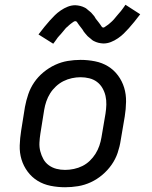

<svg xmlns="http://www.w3.org/2000/svg" viewBox="-20 -780 640 808"><path d="M254 8Q223 8 193 2Q163 -4 138.5 -19Q114 -34 96.5 -57.5Q79 -81 70.5 -109Q62 -137 63 -168Q64 -199 69 -230L85 -330Q90 -357 99 -383.5Q108 -410 124 -433.5Q140 -457 163 -476Q186 -495 212 -507Q238 -519 265 -523.5Q292 -528 319 -528Q350 -528 380 -522Q410 -516 434.5 -501Q459 -486 476.5 -462.5Q494 -439 502.5 -411Q511 -383 510.5 -352Q510 -321 505 -290L488 -190Q484 -163 475 -136.5Q466 -110 449.5 -86.5Q433 -63 410.5 -44Q388 -25 362 -13Q336 -1 308.5 3.5Q281 8 254 8ZM254 -65Q272 -65 291 -69Q310 -73 327 -81.5Q344 -90 358 -103.5Q372 -117 382 -133Q392 -149 398 -166.5Q404 -184 407 -202L424 -302Q427 -321 427.5 -340Q428 -359 424 -376.5Q420 -394 411 -409.5Q402 -425 388 -435.5Q374 -446 356 -450.5Q338 -455 319 -455Q301 -455 282.5 -451Q264 -447 247 -438.5Q230 -430 215.5 -416.5Q201 -403 191 -387Q181 -371 175 -353.5Q169 -336 166 -318L150 -218Q147 -199 146 -180Q145 -161 149.5 -143.5Q154 -126 162.5 -110.5Q171 -95 185.5 -84.5Q200 -74 217.5 -69.5Q235 -65 254 -65ZM204 -596 142 -635Q155 -652 167 -667Q179 -682 190 -694Q201 -706 211 -716Q221 -726 235.5 -736Q250 -746 265.5 -752Q281 -758 297 -758Q302 -758 307.5 -757Q313 -756 318 -755Q323 -754 327.5 -752Q332 -750 336.5 -748Q341 -746 344.5 -743Q348 -740 351.5 -737Q355 -734 359.5 -730.5Q364 -727 367 -723Q370 -719 373.5 -715.5Q377 -712 379 -708Q381 -704 383.5 -700.5Q386 -697 390 -692.5Q394 -688 397 -683.5Q400 -679 402.5 -676Q405 -673 407.5 -668.5Q410 -664 415 -664Q418 -664 421 -666.5Q424 -669 427.5 -671Q431 -673 435.5 -676.5Q440 -680 442 -682Q444 -684 446.5 -686Q449 -688 451 -690Q453 -692 455.5 -694.5Q458 -697 460.5 -700Q463 -703 465.5 -706Q468 -709 470.5 -712Q473 -715 476 -718.5Q479 -722 482 -725.5Q485 -729 488.5 -733Q492 -737 495 -741.5Q498 -746 501.5 -750.5Q505 -755 508 -760L570 -720Q557 -703 545 -688Q533 -673 522 -661Q511 -649 501 -639Q491 -629 476.5 -619Q462 -609 446.5 -603Q431 -597 415 -597Q410 -597 404.5 -598Q399 -599 394 -600Q389 -601 384.5 -603Q380 -605 375.5 -607Q371 -609 367.5 -612Q364 -615 360.5 -618Q357 -621 352.5 -624.5Q348 -628 345 -632Q342 -636 338.5 -639.5Q335 -643 332.5 -647Q330 -651 328 -654.5Q326 -658 322 -662.5Q318 -667 315 -671.5Q312 -676 309.5 -679Q307 -682 304.5 -686.5Q302 -691 297 -691Q294 -691 290.5 -689Q287 -687 284 -684.5Q281 -682 276 -678.5Q271 -675 269.5 -673Q268 -671 265.5 -669Q263 -667 260.5 -665Q258 -663 256 -660.5Q254 -658 251.5 -655Q249 -652 246.5 -649Q244 -646 241.5 -643Q239 -640 236 -636.5Q233 -633 229.5 -629.5Q226 -626 223 -622Q220 -618 217 -613.5Q214 -609 210.5 -604.5Q207 -600 204 -596Z"/></svg>

Font: Iosevka Etoile
Style: Italic
Weight: 400
Italic angle: -9°
Designer: Belleve Invis
Foundry: Belleve Invis
Version: Version 22.1.2; ttfautohint (v1.8.4)